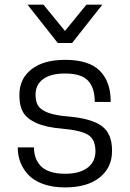

<svg xmlns="http://www.w3.org/2000/svg" viewBox="-20 -800 562 831"><path d="M261.2 -47.9Q324.7 -47.9 358.9 -74Q393.1 -100.1 393.1 -145Q393.1 -196.8 361.1 -216.6Q329.1 -236.3 248 -243.2Q178.2 -249 137 -267.8Q95.7 -286.6 79.8 -314.5Q64 -342.3 64 -383.8V-390.1Q64 -459.5 116.5 -500.2Q168.9 -541 261.2 -541Q364.7 -541 411.9 -493.7Q459 -446.3 459 -362.8V-358.9H390.1Q390.1 -419.9 361.1 -450.9Q332 -481.9 261.2 -481.9Q200.7 -481.9 167.2 -458Q133.8 -434.1 133.8 -390.1Q133.8 -360.8 144.8 -342.8Q155.8 -324.7 187.3 -312.5Q218.8 -300.3 274.9 -295.9Q376.5 -287.1 420.7 -254.4Q464.8 -221.7 464.8 -149.9V-145Q464.8 -74.7 411.1 -31.7Q357.4 11.2 261.2 11.2Q207.5 11.2 166.5 -3.7Q125.5 -18.6 102.5 -43.5Q79.6 -68.4 68.4 -97.2Q57.1 -126 57.1 -158.2V-162.1H127Q127 -138.7 133.5 -119.4Q140.1 -100.1 154.5 -83.5Q168.9 -66.9 196.3 -57.4Q223.6 -47.9 261.2 -47.9ZM99.1 -779.8H168L261.2 -666L354 -779.8H422.9L292 -613.8H230Z"/></svg>

Font: Cooper Hewitt
Style: Book
Weight: 705
Designer: Village Type and Design LLC
Foundry: Cooper Hewitt Smithsonian Design Museum
Version: 1.000